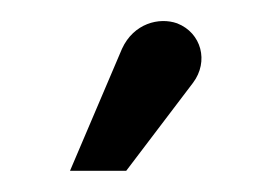

<svg xmlns="http://www.w3.org/2000/svg" viewBox="-20 -749 262 181"><path d="M99 -588 162 -671C177 -691 170 -718 147 -727C130 -733 106 -727 95 -703L46 -588Z"/></svg>

Font: Advent Pro
Style: Medium
Weight: 500
Designer: Andreas Kalpakidis
Foundry: Andreas Kalpakidis
Version: Version 2.002 2008